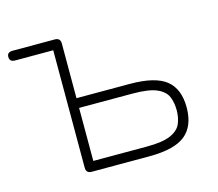

<svg xmlns="http://www.w3.org/2000/svg" viewBox="-76 -573 759 668"><g transform="rotate(-15 303.5 -239.0)"><path d="M177 0Q157 0 157 -20V-443H20Q0 -443 0 -461Q0 -478 20 -478H172Q192 -478 192 -458V-261H384Q475 -261 514.5 -229.5Q554 -198 554 -131Q554 -64 514.5 -32Q475 0 384 0ZM192 -35H384Q443 -35 471.5 -48Q500 -61 509 -82.5Q518 -104 518 -131Q518 -158 509 -179.5Q500 -201 471.5 -213.5Q443 -226 384 -226H192Z"/></g></svg>

Font: Zen Maru Gothic Light
Style: Regular
Weight: 300
Designer: Yoshimichi Ohira
Foundry: Positype
Version: Version 1.001